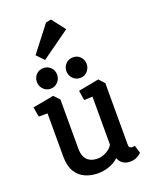

<svg xmlns="http://www.w3.org/2000/svg" viewBox="-163 -978 842 1069"><g transform="rotate(-20 258.0 -443.5)"><path d="M230 4Q188 4 153.5 -11.5Q119 -27 98.5 -61Q78 -95 78 -151V-406H26L16 -464L141 -487L172 -454V-164Q172 -136 179.5 -118Q187 -100 199.5 -90.5Q212 -81 226.5 -77.5Q241 -74 255 -74Q282 -74 308.5 -89Q335 -104 345 -124V-408L295 -406L286 -464L408 -487L438 -454V-90Q438 -77 444 -72.5Q450 -68 457 -68Q463 -68 467.5 -69Q472 -70 473 -70L487 -24Q481 -17 463 -6.5Q445 4 419 4Q395 4 378 -7Q361 -18 352 -41Q329 -19 296 -7.5Q263 4 230 4ZM318 -529Q291 -529 274 -547.5Q257 -566 257 -590Q257 -616 274 -633.5Q291 -651 318 -651Q343 -651 360 -633.5Q377 -616 377 -590Q377 -566 360 -547.5Q343 -529 318 -529ZM142 -529Q116 -529 99 -547.5Q82 -566 82 -590Q82 -616 99 -633.5Q116 -651 142 -651Q168 -651 185 -633.5Q202 -616 202 -590Q202 -566 185 -547.5Q168 -529 142 -529ZM167 -690 126 -733 243 -884 274 -891 336 -811Z"/></g></svg>

Font: Kreon
Style: Regular
Weight: 400
Designer: Julia Petretta
Foundry: Julia Petretta and Eli Heuer
Version: Version 2.002